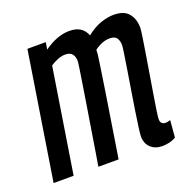

<svg xmlns="http://www.w3.org/2000/svg" viewBox="-107 -652 762 766"><g transform="rotate(-20 274.5 -269.5)"><path d="M457 10Q427 10 408 -7.5Q389 -25 389 -56Q389 -66 393 -95Q397 -124 403 -163.5Q409 -203 416 -245.5Q423 -288 429 -326Q435 -364 439 -390.5Q443 -417 443 -424Q443 -442 435 -454Q427 -466 405 -466Q388 -466 371 -459Q354 -452 340 -441Q340 -437 339.5 -431.5Q339 -426 339 -421Q336 -401 330 -358.5Q324 -316 315.5 -263.5Q307 -211 299 -158.5Q291 -106 284 -63.5Q277 -21 274 0H188Q192 -22 198 -60Q204 -98 211.5 -144Q219 -190 226.5 -237Q234 -284 240.5 -325Q247 -366 251 -393Q255 -420 255 -425Q255 -443 246 -454.5Q237 -466 216 -466Q201 -466 184.5 -459.5Q168 -453 153 -443L83 0H-2L83 -539H161L156 -509Q212 -549 264 -549Q319 -549 336 -504Q368 -529 397.5 -539Q427 -549 452 -549Q496 -549 515.5 -525Q535 -501 535 -464Q535 -457 531 -429.5Q527 -402 520.5 -362.5Q514 -323 507 -280Q500 -237 493.5 -198Q487 -159 483 -131.5Q479 -104 479 -96Q479 -73 501 -73Q505 -73 509.5 -74Q514 -75 521 -77L515 -5Q502 3 486.5 6.5Q471 10 457 10Z"/></g></svg>

Font: Georama Condensed Medium
Style: Italic
Weight: 500
Width: 3
Italic angle: -9°
Designer: Jean-Baptiste Levee
Foundry: Production Type
Version: Version 1.000